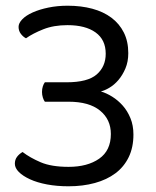

<svg xmlns="http://www.w3.org/2000/svg" viewBox="-20 -641 546 672"><path d="M217 -621Q264 -621 303 -610.5Q342 -600 370 -579Q398 -558 413.5 -527Q429 -496 429 -455Q429 -425 419 -401.5Q409 -378 394.5 -361Q380 -344 363 -334Q346 -324 333 -321Q353 -315 373 -302.5Q393 -290 409.5 -271.5Q426 -253 436.5 -227.5Q447 -202 447 -170Q447 -125 430.5 -91Q414 -57 384 -34.5Q354 -12 312 -0.5Q270 11 220 11Q179 11 144.5 4.5Q110 -2 85 -13.5Q60 -25 46 -39Q32 -53 32 -68Q32 -82 39.5 -92Q47 -102 59 -109Q85 -89 122.5 -73Q160 -57 220 -57Q286 -57 327 -85.5Q368 -114 368 -172Q368 -223 330 -254Q292 -285 220 -285H137Q133 -290 130 -299.5Q127 -309 127 -319Q127 -330 130 -339Q133 -348 137 -353H213Q287 -353 318.5 -380.5Q350 -408 350 -453Q350 -502 314.5 -527.5Q279 -553 216 -553Q168 -553 131.5 -538.5Q95 -524 71 -507Q61 -512 53 -522.5Q45 -533 45 -547Q45 -560 58 -573.5Q71 -587 94.5 -597.5Q118 -608 149.5 -614.5Q181 -621 217 -621Z"/></svg>

Font: Baloo Da 2
Style: Regular
Weight: 400
Designer: Noopur Datye, Sulekha Rajkumar and Ek Type
Foundry: Ek Type
Version: Version 1.640;hotconv 1.0.111;makeotfexe 2.5.65597; ttfautoh